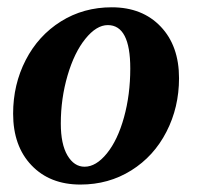

<svg xmlns="http://www.w3.org/2000/svg" viewBox="-20 -491 540 521"><path d="M333.5 -305.2Q333.5 -422.9 272.5 -422.9Q241.7 -422.9 211.7 -385.7Q181.6 -348.6 163.3 -286.1Q145 -223.6 145 -155.8Q145 -99.6 163.1 -69.1Q181.2 -38.6 209.5 -38.6Q240.7 -38.6 270 -74.7Q299.3 -110.8 316.4 -172.4Q333.5 -233.9 333.5 -305.2ZM198.2 9.8Q115.2 9.8 65.4 -42.5Q15.6 -94.7 15.6 -182.6Q15.6 -261.7 49.8 -328.1Q84 -394.5 145.3 -432.9Q206.5 -471.2 283.2 -471.2Q366.2 -471.2 416 -418.9Q465.8 -366.7 465.8 -278.8Q465.8 -199.7 431.6 -133.3Q397.5 -66.9 336.2 -28.6Q274.9 9.8 198.2 9.8Z"/></svg>

Font: Tinos
Style: Bold Italic
Weight: 700
Italic angle: -16.333°
Designer: Steve Matteson
Foundry: Monotype Imaging Inc.
Version: Version 1.23